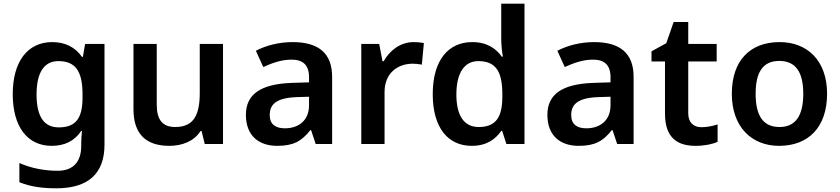

<svg xmlns="http://www.w3.org/2000/svg" viewBox="-20 -873 4549 1040"><path d="M263 -645C129 -645 49 -539 49 -363C49 -187 128 -83 260 -83C328 -83 383 -108 420 -164H424C422 -148 420 -117 420 -97V-83C420 5 375 52 293 52C217 52 146 37 85 10V114C144 138 208 147 285 147C459 147 546 66 546 -89V-635H441L429 -565H424C386 -619 331 -645 263 -645ZM296 -542C387 -542 427 -490 427 -362V-343C427 -227 386 -183 298 -183C217 -183 178 -244 178 -361C178 -480 219 -542 296 -542Z M1188 -635H1062V-370C1062 -251 1030 -185 929 -185C860 -185 829 -225 829 -306V-635H703V-281C703 -143 775 -83 897 -83C965 -83 1031 -107 1066 -163H1072L1089 -93H1188Z M1565 -645C1490 -645 1419 -626 1366 -598L1406 -510C1455 -532 1505 -550 1559 -550C1619 -550 1654 -523 1654 -454V-427L1560 -424C1393 -418 1312 -363 1312 -251C1312 -136 1384 -83 1481 -83C1571 -83 1614 -109 1661 -168H1665L1690 -93H1779V-457C1779 -585 1705 -645 1565 -645ZM1588 -347 1654 -349V-303C1654 -220 1597 -178 1523 -178C1474 -178 1441 -198 1441 -250C1441 -308 1477 -343 1588 -347Z M2221 -645C2147 -645 2090 -598 2058 -541H2052L2034 -635H1937V-93H2063V-374C2063 -479 2136 -528 2216 -528C2230 -528 2252 -526 2265 -523L2276 -640C2262 -643 2238 -645 2221 -645Z M2535 -83C2616 -83 2664 -119 2695 -164H2700L2723 -93H2821V-853H2695V-663C2695 -629 2700 -585 2704 -566H2698C2667 -610 2618 -645 2538 -645C2410 -645 2324 -549 2324 -363C2324 -178 2409 -83 2535 -83ZM2573 -185C2494 -185 2452 -246 2452 -361C2452 -476 2494 -542 2571 -542C2671 -542 2701 -478 2701 -362V-346C2700 -238 2666 -185 2573 -185Z M3198 -645C3123 -645 3052 -626 2999 -598L3039 -510C3088 -532 3138 -550 3192 -550C3252 -550 3287 -523 3287 -454V-427L3193 -424C3026 -418 2945 -363 2945 -251C2945 -136 3017 -83 3114 -83C3204 -83 3247 -109 3294 -168H3298L3323 -93H3412V-457C3412 -585 3338 -645 3198 -645ZM3221 -347 3287 -349V-303C3287 -220 3230 -178 3156 -178C3107 -178 3074 -198 3074 -250C3074 -308 3110 -343 3221 -347Z M3780 -184C3738 -184 3708 -208 3708 -259V-540H3862V-635H3708V-754H3629L3589 -639L3509 -595V-540H3582V-258C3582 -121 3655 -83 3748 -83C3795 -83 3840 -92 3867 -105V-199C3842 -191 3811 -184 3780 -184Z M4460 -365C4460 -545 4353 -645 4203 -645C4043 -645 3944 -545 3944 -365C3944 -185 4052 -83 4200 -83C4360 -83 4460 -185 4460 -365ZM4073 -365C4073 -480 4111 -543 4201 -543C4292 -543 4331 -480 4331 -365C4331 -250 4292 -185 4202 -185C4111 -185 4073 -250 4073 -365Z"/></svg>

Font: Noto Sans Kannada UI SemiBold
Style: Regular
Weight: 600
Designer: Jelle Bosma - Monotype Design Team
Foundry: Monotype Imaging Inc.
Version: Version 2.005